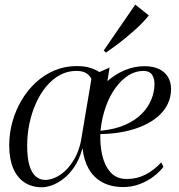

<svg xmlns="http://www.w3.org/2000/svg" viewBox="-20 -803 776 834"><path d="M456 -509.5 446.5 -450.5Q479.5 -480 521.2 -497.8Q563 -515.5 608 -515.5Q644.5 -515.5 670 -503.5Q695.5 -491.5 709.2 -469.2Q723 -447 723 -416.5Q723 -381.5 708.8 -351.8Q694.5 -322 667.5 -298.2Q640.5 -274.5 602.8 -257.5Q565 -240.5 518 -231Q471 -221.5 416 -220.5Q414 -174 424 -129.2Q434 -84.5 459.8 -55Q485.5 -25.5 531 -25.5Q574 -25.5 610.8 -44Q647.5 -62.5 680.5 -97.5L690 -78.5Q673 -56 646.2 -35.8Q619.5 -15.5 586 -3Q552.5 9.5 516 9.5Q462 9.5 424 -11.5Q386 -32.5 364.8 -70.5Q343.5 -108.5 338.5 -159.5Q324.5 -108.5 301.2 -75.5Q278 -42.5 252.2 -23.8Q226.5 -5 202.8 2.8Q179 10.5 163 10.5Q118 10.5 86 -10.8Q54 -32 37 -72.8Q20 -113.5 20 -171.5Q20 -224 34 -274.2Q48 -324.5 74 -368.2Q100 -412 136.2 -445.2Q172.5 -478.5 217.2 -497.2Q262 -516 313 -516Q348 -516 371.8 -508.2Q395.5 -500.5 411.5 -490ZM331 -187 377 -460Q369.5 -476 354 -485.5Q338.5 -495 312 -495Q273 -495 240 -477Q207 -459 180.8 -427.2Q154.5 -395.5 136 -354.2Q117.5 -313 107.8 -266Q98 -219 98 -170.5Q98 -117.5 107.8 -84.8Q117.5 -52 135.2 -36.8Q153 -21.5 176.5 -21.5Q197.5 -21.5 220.8 -32Q244 -42.5 265.8 -63.5Q287.5 -84.5 304.8 -115.5Q322 -146.5 331 -187ZM602.5 -495Q569 -495 538.2 -475.8Q507.5 -456.5 482 -421.8Q456.5 -387 439.5 -339.5Q422.5 -292 416.5 -235Q479.5 -241 524.2 -261Q569 -281 597 -310Q625 -339 638 -372.2Q651 -405.5 651 -438Q651 -463 640 -479Q629 -495 602.5 -495ZM430.5 -583.5 567.5 -783 626.5 -736Q614 -720.5 598.8 -704.5Q583.5 -688.5 565.2 -672.2Q547 -656 527 -639.5Q507 -623 485.2 -606.8Q463.5 -590.5 440.5 -574.5Z"/></svg>

Font: Merriweather 144pt Light
Style: Italic
Weight: 300
Italic angle: -7.8°
Version: Version 2.101